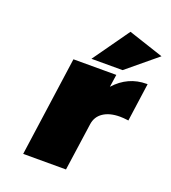

<svg xmlns="http://www.w3.org/2000/svg" viewBox="-141 -885 880 990"><g transform="rotate(20 299.0 -390.5)"><path d="M100.1 0 176.8 -546.9H412.1L401.9 -478Q473.1 -557.1 575.2 -557.1H580.1L550.8 -347.2L544.9 -348.1Q522.5 -351.1 503.9 -351.1Q447.3 -351.1 412.6 -327.6Q377.9 -304.2 372.1 -261.2L335 0ZM263.2 -581.1 404.8 -780.8 598.1 -716.8 434.1 -581.1Z"/></g></svg>

Font: Trueno UltraBlack
Style: Italic
Weight: 950
Designer: Julieta Ulanovsky
Foundry: Julieta Ulanovsky
Version: Version 3.001b | FøM Fix